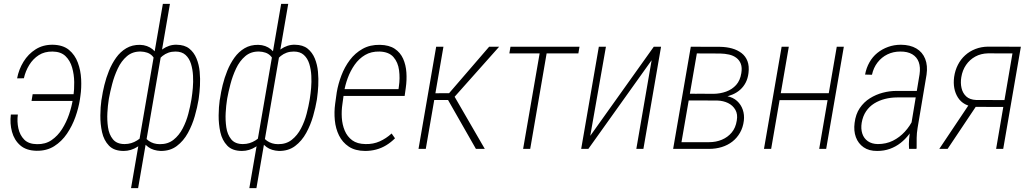

<svg xmlns="http://www.w3.org/2000/svg" viewBox="-20 -770 5336 993"><path d="M251.5 -503.4Q210.4 -503.9 180.7 -484.9Q150.9 -465.8 131.3 -434.1Q111.8 -402.3 103.5 -365.2L68.4 -364.7Q77.1 -411.1 101.6 -450.9Q126 -490.7 164.3 -514.9Q202.6 -539.1 252.9 -538.6Q305.7 -537.6 336.7 -512Q367.7 -486.3 382.6 -446Q397.5 -405.8 399.7 -360.4Q401.9 -314.9 396 -274.9L393.1 -254.4Q386.2 -210.9 369.9 -164.8Q353.5 -118.7 326.4 -78.6Q299.3 -38.6 260.3 -13.9Q221.2 10.7 168.9 9.8Q115.7 8.8 84.7 -18.3Q53.7 -45.4 42 -88.4Q30.3 -131.3 36.1 -177.7H72.3Q67.4 -141.1 75 -106.2Q82.5 -71.3 105.2 -48.1Q127.9 -24.9 171.4 -24.4Q214.8 -23.4 246.8 -45.4Q278.8 -67.4 301 -102.5Q323.2 -137.7 336.9 -177.7Q350.6 -217.8 356.4 -254.4L359.9 -274.9Q364.3 -306.6 363.8 -345.7Q363.3 -384.8 353 -420.7Q342.8 -456.5 318.8 -479.7Q294.9 -502.9 251.5 -503.4ZM377 -282.7 371.1 -248H143.1L148.9 -282.7Z M1008.3 -264.6 1006.8 -253.9Q1000.5 -215.3 987.5 -169.7Q974.6 -124 951.9 -82.5Q929.2 -41 894.5 -14.9Q859.9 11.2 810.5 10.7Q792.5 9.8 776.1 4.9Q759.8 0 746.8 -9.5Q733.9 -19 723.9 -31.7Q713.9 -44.4 708 -59.6L774.4 -461.4Q782.7 -477.5 794.7 -491.7Q806.6 -505.9 821.8 -516.4Q836.9 -526.9 855 -533Q873 -539.1 893.6 -538.6Q934.6 -538.1 959 -518.6Q983.4 -499 996.3 -467.5Q1009.3 -436 1012.7 -399.2Q1016.1 -362.3 1014.2 -326.9Q1012.2 -291.5 1008.3 -264.6ZM969.7 -253.9 971.2 -263.7Q974.6 -285.2 977.3 -315.4Q980 -345.7 978.3 -378.4Q976.6 -411.1 967.8 -439.7Q959 -468.3 939.7 -485.8Q920.4 -503.4 887.7 -503.4Q867.7 -503.4 851.1 -497.6Q834.5 -491.7 820.6 -480.7Q806.6 -469.7 794.9 -454.1L728 -62.5Q737.3 -49.8 749.3 -41.5Q761.2 -33.2 775.6 -28.8Q790 -24.4 806.2 -24.4Q848.1 -23.9 877.2 -46.9Q906.2 -69.8 925 -106Q943.8 -142.1 954.1 -181.9Q964.4 -221.7 969.7 -253.9ZM504.4 -251.5 506.3 -261.7Q510.7 -293 519.8 -330.1Q528.8 -367.2 543.7 -404.1Q558.6 -440.9 580.6 -471.7Q602.5 -502.4 633.1 -520.5Q663.6 -538.6 704.1 -538.1Q723.6 -537.6 739.7 -531.7Q755.9 -525.9 768.6 -515.6Q781.2 -505.4 790.3 -491.5Q799.3 -477.5 804.7 -461.4L738.8 -61Q730.5 -46.4 718 -33.2Q705.6 -20 690.2 -10.3Q674.8 -0.5 656.7 5.1Q638.7 10.7 619.6 10.7Q569.8 10.7 543.5 -16.8Q517.1 -44.4 507.8 -86.4Q498.5 -128.4 499 -173.1Q499.5 -217.8 504.4 -251.5ZM543.5 -261.7 542 -252Q537.6 -225.1 535.4 -187Q533.2 -148.9 538.6 -111.6Q543.9 -74.2 564 -49.6Q584 -24.9 624.5 -24.9Q642.6 -24.9 658.7 -29.8Q674.8 -34.7 689 -43.7Q703.1 -52.7 716.3 -64L783.2 -454.6Q777.3 -471.2 766.6 -481.9Q755.9 -492.7 740.7 -497.8Q725.6 -502.9 708.5 -503.4Q666 -504.4 636.7 -479.5Q607.4 -454.6 589.1 -415.5Q570.8 -376.5 560.1 -335.2Q549.3 -293.9 543.5 -261.7ZM657.7 203.1 822.3 -750H858.9L694.3 203.1Z M1620.1 -264.6 1618.7 -253.9Q1612.3 -215.3 1599.4 -169.7Q1586.4 -124 1563.7 -82.5Q1541 -41 1506.3 -14.9Q1471.7 11.2 1422.4 10.7Q1404.3 9.8 1387.9 4.9Q1371.6 0 1358.6 -9.5Q1345.7 -19 1335.7 -31.7Q1325.7 -44.4 1319.8 -59.6L1386.2 -461.4Q1394.5 -477.5 1406.5 -491.7Q1418.5 -505.9 1433.6 -516.4Q1448.7 -526.9 1466.8 -533Q1484.9 -539.1 1505.4 -538.6Q1546.4 -538.1 1570.8 -518.6Q1595.2 -499 1608.2 -467.5Q1621.1 -436 1624.5 -399.2Q1627.9 -362.3 1626 -326.9Q1624 -291.5 1620.1 -264.6ZM1581.5 -253.9 1583 -263.7Q1586.4 -285.2 1589.1 -315.4Q1591.8 -345.7 1590.1 -378.4Q1588.4 -411.1 1579.6 -439.7Q1570.8 -468.3 1551.5 -485.8Q1532.2 -503.4 1499.5 -503.4Q1479.5 -503.4 1462.9 -497.6Q1446.3 -491.7 1432.4 -480.7Q1418.5 -469.7 1406.7 -454.1L1339.8 -62.5Q1349.1 -49.8 1361.1 -41.5Q1373 -33.2 1387.5 -28.8Q1401.9 -24.4 1418 -24.4Q1460 -23.9 1489 -46.9Q1518.1 -69.8 1536.9 -106Q1555.7 -142.1 1565.9 -181.9Q1576.2 -221.7 1581.5 -253.9ZM1116.2 -251.5 1118.2 -261.7Q1122.6 -293 1131.6 -330.1Q1140.6 -367.2 1155.5 -404.1Q1170.4 -440.9 1192.4 -471.7Q1214.4 -502.4 1244.9 -520.5Q1275.4 -538.6 1315.9 -538.1Q1335.4 -537.6 1351.6 -531.7Q1367.7 -525.9 1380.4 -515.6Q1393.1 -505.4 1402.1 -491.5Q1411.1 -477.5 1416.5 -461.4L1350.6 -61Q1342.3 -46.4 1329.8 -33.2Q1317.4 -20 1302 -10.3Q1286.6 -0.5 1268.6 5.1Q1250.5 10.7 1231.4 10.7Q1181.6 10.7 1155.3 -16.8Q1128.9 -44.4 1119.6 -86.4Q1110.4 -128.4 1110.8 -173.1Q1111.3 -217.8 1116.2 -251.5ZM1155.3 -261.7 1153.8 -252Q1149.4 -225.1 1147.2 -187Q1145 -148.9 1150.4 -111.6Q1155.8 -74.2 1175.8 -49.6Q1195.8 -24.9 1236.3 -24.9Q1254.4 -24.9 1270.5 -29.8Q1286.6 -34.7 1300.8 -43.7Q1314.9 -52.7 1328.1 -64L1395 -454.6Q1389.2 -471.2 1378.4 -481.9Q1367.7 -492.7 1352.5 -497.8Q1337.4 -502.9 1320.3 -503.4Q1277.8 -504.4 1248.5 -479.5Q1219.2 -454.6 1200.9 -415.5Q1182.6 -376.5 1171.9 -335.2Q1161.1 -293.9 1155.3 -261.7ZM1269.5 203.1 1434.1 -750H1470.7L1306.2 203.1Z M1868.2 10.7Q1816.9 10.3 1783.9 -11.7Q1751 -33.7 1733.4 -69.3Q1715.8 -105 1711.7 -147.9Q1707.5 -190.9 1713.4 -233.4L1721.7 -293Q1729 -335.9 1745.6 -379.6Q1762.2 -423.3 1789.3 -459.5Q1816.4 -495.6 1855.2 -517.3Q1894 -539.1 1945.3 -538.1Q1992.7 -537.1 2021.7 -517.6Q2050.8 -498 2064.9 -466.3Q2079.1 -434.6 2081.8 -395.3Q2084.5 -356 2078.6 -315.4L2072.8 -273.9H1742.2L1748.5 -309.1H2041L2043 -323.2Q2049.3 -365.2 2043.9 -406.5Q2038.6 -447.8 2014.9 -474.9Q1991.2 -502 1942.9 -503.4Q1899.9 -504.4 1868.2 -485.6Q1836.4 -466.8 1814.2 -435.1Q1792 -403.3 1778.3 -366Q1764.6 -328.6 1759.3 -293L1751 -232.4Q1745.6 -197.8 1747.8 -161.6Q1750 -125.5 1762.9 -94.5Q1775.9 -63.5 1801.8 -44.4Q1827.6 -25.4 1870.6 -24.9Q1910.2 -23.9 1943.6 -38.8Q1977.1 -53.7 2005.4 -79.6L2022.9 -54.7Q2002 -33.7 1977.5 -18.8Q1953.1 -3.9 1925.5 3.4Q1897.9 10.7 1868.2 10.7Z M2273.4 -528.3 2182.1 0H2144.5L2235.8 -528.3ZM2561.5 -528.3 2316.4 -252.9H2211.4L2214.8 -287.6L2302.7 -288.1L2509.8 -528.3ZM2441.4 0 2294.4 -257.8 2320.3 -288.6 2487.3 0Z M2813 -528.3 2722.2 0H2685.5L2776.9 -528.3ZM2977.1 -528.3 2971.2 -493.7H2614.3L2620.1 -528.3Z M3032.7 -67.4 3361.3 -528.3H3398.9L3307.6 0H3271L3350.1 -458.5L3022.9 0H2985.8L3077.1 -528.3H3113.8Z M3690.4 -250.5H3530.8L3535.2 -285.2L3669.4 -284.7Q3705.1 -285.2 3735.8 -296.4Q3766.6 -307.6 3787.4 -330.8Q3808.1 -354 3814 -391.6Q3818.8 -420.4 3811.5 -439.7Q3804.2 -459 3788.3 -470.9Q3772.5 -482.9 3750.7 -487.8Q3729 -492.7 3704.6 -493.2L3584 -493.7L3498.5 0H3461.4L3552.7 -528.3L3704.6 -527.8Q3737.3 -527.3 3765.6 -519.5Q3793.9 -511.7 3815.2 -495.4Q3836.4 -479 3845.9 -453.6Q3855.5 -428.2 3851.1 -392.1Q3847.7 -364.3 3836.7 -343Q3825.7 -321.8 3808.6 -306.4Q3791.5 -291 3769.3 -281.5Q3747.1 -272 3720.7 -266.6ZM3647.5 0H3477.1L3492.7 -34.7H3647.9Q3683.1 -34.7 3713.4 -47.4Q3743.7 -60.1 3764.2 -84.5Q3784.7 -108.9 3790.5 -146.5Q3796.4 -179.2 3783.2 -202.1Q3770 -225.1 3745.4 -237.1Q3720.7 -249 3690.4 -250L3577.1 -250.5L3584 -285.2L3725.1 -284.7L3740.2 -272.5Q3771.5 -266.6 3792 -247.8Q3812.5 -229 3821.5 -202.6Q3830.6 -176.3 3827.1 -146Q3822.8 -110.8 3807.1 -83.5Q3791.5 -56.2 3767.6 -37.6Q3743.7 -19 3712.9 -9.5Q3682.1 0 3647.5 0Z M4276.4 -288.1 4270 -252H4000.5L4006.3 -288.1ZM4059.6 -528.3 3968.3 0H3931.2L4022.5 -528.3ZM4344.2 -528.3 4252.9 0H4216.8L4307.6 -528.3Z M4688 -97.7 4735.8 -385.3Q4741.2 -422.4 4731.7 -448.7Q4722.2 -475.1 4697.8 -489.5Q4673.3 -503.9 4635.7 -503.4Q4600.1 -503.4 4569.8 -488.8Q4539.6 -474.1 4518.6 -447Q4497.6 -419.9 4489.7 -383.3L4454.1 -384.3Q4460.4 -418.9 4476.6 -447.5Q4492.7 -476.1 4517.3 -496.1Q4542 -516.1 4573 -527.3Q4604 -538.6 4639.6 -538.6Q4687.5 -538.1 4719.2 -519.3Q4751 -500.5 4764.9 -465.6Q4778.8 -430.7 4772 -383.8L4725.6 -107.9Q4721.2 -81.5 4720.9 -56.6Q4720.7 -31.7 4720.7 -5.4L4719.7 0H4681.6Q4679.7 -24.4 4681.6 -49.1Q4683.6 -73.7 4688 -97.7ZM4733.9 -299.8 4729 -266.1H4620.1Q4587.4 -266.1 4556.9 -258.3Q4526.4 -250.5 4501.2 -234.9Q4476.1 -219.2 4459.2 -194.3Q4442.4 -169.4 4436.5 -134.8Q4431.6 -104 4439.7 -79.1Q4447.8 -54.2 4468.3 -39.8Q4488.8 -25.4 4520 -24.9Q4563 -24.9 4597.9 -42.2Q4632.8 -59.6 4659.7 -88.9Q4686.5 -118.2 4704.6 -156.2L4713.9 -127.9Q4701.2 -100.6 4681.6 -75.2Q4662.1 -49.8 4637.5 -30.5Q4612.8 -11.2 4582.5 -0.2Q4552.2 10.7 4517.1 10.7Q4474.6 11.2 4446.5 -8.3Q4418.5 -27.8 4406.5 -60.5Q4394.5 -93.3 4399.9 -134.3Q4405.3 -179.2 4426.5 -210.7Q4447.8 -242.2 4479 -261.7Q4510.3 -281.2 4545.7 -290.5Q4581.1 -299.8 4616.7 -299.8Z M4996.1 -236.3 5038.6 -235.8 4880.9 0H4837.9ZM5090.3 -528.8 5259.8 -528.3 5168.5 0H5131.8L5216.3 -493.7L5089.8 -494.1Q5052.7 -493.2 5023.9 -477.3Q4995.1 -461.4 4976.3 -434.1Q4957.5 -406.7 4951.7 -370.6Q4946.8 -341.3 4952.9 -314.7Q4959 -288.1 4977.3 -271.2Q4995.6 -254.4 5028.3 -252.9L5191.9 -252.4L5185.5 -216.8L5027.8 -217.3Q4994.1 -218.8 4971.2 -231.2Q4948.2 -243.7 4934.3 -265.6Q4920.4 -287.6 4915.5 -314.2Q4910.6 -340.8 4914.6 -371.6Q4919.4 -405.8 4934.1 -434.6Q4948.7 -463.4 4971.7 -484.1Q4994.6 -504.9 5024.7 -516.6Q5054.7 -528.3 5090.3 -528.8Z"/></svg>

Font: Roboto Condensed ExtraLight
Style: Italic
Weight: 250
Italic angle: -12°
Designer: Christian Robertson
Foundry: Google
Version: Version 3.008; 2023